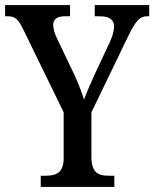

<svg xmlns="http://www.w3.org/2000/svg" viewBox="-22 -734 606 754"><path d="M138 0H427V-44H404C367 -44 337 -54 337 -117V-293L482 -593C511 -653 528 -670 554 -670H564V-714H350V-670H370C405 -670 426 -659 426 -629C426 -614 420 -591 408 -566L355 -453C336 -411 318 -372 308 -343C298 -374 285 -409 266 -449L202 -583C194 -598 187 -620 187 -636C187 -655 198 -670 231 -670H253V-714H-2V-670H9C40 -670 51 -656 70 -617L228 -293V-113C228 -54 197 -44 158 -44H138Z"/></svg>

Font: Noto Serif Condensed Medium
Style: Regular
Weight: 500
Width: 3
Designer: Monotype Design Team
Foundry: Monotype Imaging Inc.
Version: Version 2.015